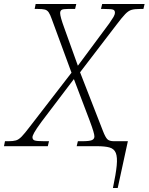

<svg xmlns="http://www.w3.org/2000/svg" viewBox="-71 -734 746 964"><path d="M496 210Q511 139 515 97Q519 55 510.5 34Q502 13 479 6.5Q456 0 415 0H314L320 -25H342Q378 -25 390.5 -30.5Q403 -36 403 -49Q403 -57 397.5 -75.5Q392 -94 379 -129L300 -337L137 -122Q110 -85 101 -68.5Q92 -52 92 -45Q92 -33 102.5 -29Q113 -25 151 -25H175L169 0H-51L-46 -25H-28Q-5 -25 9 -29Q23 -33 38 -48.5Q53 -64 78 -97L288 -369L189 -638Q181 -661 173.5 -672Q166 -683 154 -686Q142 -689 119 -689H103L108 -714H312L306 -689H269Q246 -689 238.5 -684.5Q231 -680 231 -668Q231 -650 252 -593L320 -404L478 -617Q492 -637 499 -649Q506 -661 506 -671Q506 -682 497 -685.5Q488 -689 453 -689H436L442 -714H655L649 -689H632Q605 -689 589.5 -684.5Q574 -680 558 -663.5Q542 -647 514 -610L331 -371L446 -76Q458 -45 468 -35Q478 -25 501 -25H571L520 210Z"/></svg>

Font: Noto Serif ExtraLight
Style: Italic
Weight: 200
Italic angle: -12°
Designer: Monotype Design Team
Foundry: Monotype Imaging Inc.
Version: Version 2.014; ttfautohint (v1.8.4.7-5d5b)